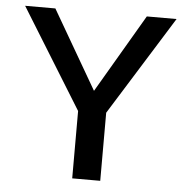

<svg xmlns="http://www.w3.org/2000/svg" viewBox="-50 -729 758 778"><g transform="rotate(5 329.0 -340.0)"><path d="M386 -277V0H272V-274L21 -680H144L329 -361L516 -680H637Z"/></g></svg>

Font: Martel Sans SemiBold
Style: Regular
Weight: 600
Designer: Dan Reynolds and Mathieu Réguer
Foundry: Dan Reynolds and Mathieu Réguer
Version: Version 1.002; ttfautohint (v1.1) -l 5 -r 5 -G 72 -x 0 -D la